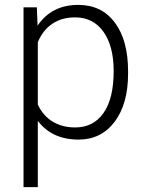

<svg xmlns="http://www.w3.org/2000/svg" viewBox="-20 -558 594 781"><path d="M501 -258.8Q501 -135.3 446.3 -62.7Q391.6 9.8 299.8 9.8Q191.4 9.8 133.8 -66.4V203.1H75.7V-528.3H129.9L132.8 -453.6Q189.9 -538.1 298.3 -538.1Q393.1 -538.1 447 -466.3Q501 -394.5 501 -267.1ZM442.4 -269Q442.4 -370.1 400.9 -428.7Q359.4 -487.3 285.2 -487.3Q231.4 -487.3 192.9 -461.4Q154.3 -435.5 133.8 -386.2V-132.8Q154.8 -87.4 193.8 -63.5Q232.9 -39.6 286.1 -39.6Q359.9 -39.6 401.1 -98.4Q442.4 -157.2 442.4 -269Z"/></svg>

Font: Roboto Light
Style: Regular
Weight: 300
Designer: Google
Version: Version 2.134; 2016; ttfautohint (v1.6)